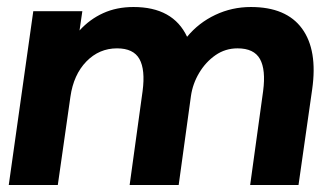

<svg xmlns="http://www.w3.org/2000/svg" viewBox="-20 -528 939 548"><path d="M5 0 75 -496H215L207 -441Q236 -473 274.5 -490.5Q313 -508 361 -508Q474 -508 514 -423Q547 -463 594.5 -485.5Q642 -508 696 -508Q797 -508 842 -446.5Q887 -385 871 -273L832 0H694L731 -268Q739 -329 722 -359.5Q705 -390 658 -390Q623 -390 595 -370.5Q567 -351 548.5 -320Q530 -289 525 -254L490 0H350L387 -268Q395 -329 378 -359.5Q361 -390 314 -390Q263 -390 226.5 -352.5Q190 -315 181 -252L145 0Z"/></svg>

Font: Host Grotesk ExtraBold
Style: Italic
Weight: 800
Italic angle: -8°
Designer: Doğukan Karapınar
Foundry: Element Type
Version: Version 1.003; ttfautohint (v1.8.4.7-5d5b)